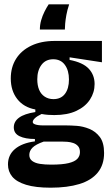

<svg xmlns="http://www.w3.org/2000/svg" viewBox="-20 -716 518 891"><path d="M215 155Q145 155 101 141.5Q57 128 37 104Q17 80 17 47Q17 3 49.5 -24.5Q82 -52 142 -60V-71Q97 -71 70.5 -84Q44 -97 44 -125Q44 -152 68.5 -170Q93 -188 144 -196V-208Q90 -218 60 -256.5Q30 -295 30 -352Q30 -404 54.5 -443Q79 -482 125 -504Q171 -526 234 -526H453V-427L303 -450V-438Q365 -426 392 -397Q419 -368 419 -326Q419 -287 397.5 -254Q376 -221 334.5 -201.5Q293 -182 232 -182Q219 -182 204 -183Q189 -184 173 -187Q152 -177 142 -167.5Q132 -158 132 -150Q132 -144 139 -140.5Q146 -137 157 -135.5Q168 -134 181 -134H288Q307 -134 336 -132Q365 -130 394.5 -118Q424 -106 443.5 -80Q463 -54 463 -6Q463 49 433.5 85Q404 121 348.5 138Q293 155 215 155ZM218 48Q269 48 298 41Q327 34 339 21Q351 8 351 -10Q351 -28 342 -38Q333 -48 319.5 -52.5Q306 -57 291.5 -58Q277 -59 266 -59H183Q146 -46 131 -31Q116 -16 116 3Q116 21 129.5 31Q143 41 165.5 44.5Q188 48 218 48ZM228 -256Q263 -256 281.5 -280.5Q300 -305 300 -347Q300 -389 281 -415Q262 -441 227 -441Q192 -441 172.5 -415Q153 -389 153 -348Q153 -320 161.5 -299.5Q170 -279 187.5 -267.5Q205 -256 228 -256ZM301 -696Q292 -669 288 -646.5Q284 -624 282.5 -607Q281 -590 281 -579H165Q165 -601 171 -622Q177 -643 186.5 -662Q196 -681 206 -696Z"/></svg>

Font: Bricolage Grotesque 72pt SemiCondensed SemiBold
Style: Regular
Weight: 600
Width: 4
Designer: Mathieu Triay
Foundry: Atelier Triay
Version: Version 1.001;gftools[0.9.33.dev8+g029e19f]